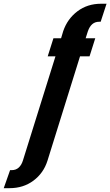

<svg xmlns="http://www.w3.org/2000/svg" viewBox="-187 -805 590 1028"><path d="M-167 202.5 -133 106H-124.5Q-102 106 -87 92.5Q-72 79 -64.5 55L110 -503.5H68.5L99 -600H140L151.5 -638.5Q174 -704 227.5 -744.5Q281 -785 354.5 -785H383.5L352 -688.5H343.5Q301 -688.5 283.5 -637.5L271.5 -600H323L292.5 -503.5H241.5L67 56Q46 122 -8 162.2Q-62 202.5 -136 202.5Z"/></svg>

Font: Anybody UltraCondensed Regular
Style: Bold Italic
Weight: 700
Width: 1
Italic angle: -10°
Designer: Tyler Finck
Foundry: Etcetera Type Company
Version: Version 1.010; ttfautohint (v1.8.3) -l 8 -r 50 -G 200 -x 14 